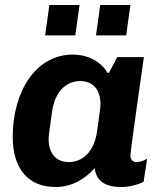

<svg xmlns="http://www.w3.org/2000/svg" viewBox="-20 -740 638 770"><path d="M178 -720 161 -598H282L299 -720ZM382 -720 365 -598H486L503 -720ZM557 -511H450L417 -448H411C385 -493 333 -521 272 -521C122 -521 31 -371 31 -191C31 -66 91 10 203 10C266 10 321 -21 360 -66C365 -17 398 10 466 10C500 10 535 0 556 -11L570 -104C560 -97 542 -90 528 -90C512 -90 503 -100 503 -117C503 -132 544 -421 557 -511ZM369 -211C357 -130 310 -90 256 -90C208 -90 175 -121 175 -183C175 -192 176 -201 189 -294C201 -375 247 -415 302 -415C349 -415 383 -384 383 -322C383 -313 382 -304 369 -211Z"/></svg>

Font: Chivo
Style: Bold Italic
Weight: 700
Italic angle: -8°
Designer: Hector Gatti
Foundry: Omnibus-Type
Version: Version 1.003;PS 001.003;hotconv 1.0.70;makeotf.lib2.5.58329